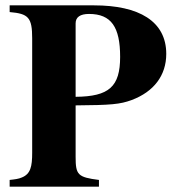

<svg xmlns="http://www.w3.org/2000/svg" viewBox="-20 -696 651 716"><path d="M262 -609C262 -632 279 -644 312 -644C395 -644 428 -595 428 -484C428 -373 387 -336 262 -335ZM262 -303C394 -304 428 -307 471 -323C554 -354 600 -415 600 -495C600 -617 498 -676 331 -676H16V-651C86 -645 100 -631 100 -553V-126C100 -75 94 -47 61 -34C50 -29 35 -27 16 -25V0H349V-25C270 -35 262 -44 262 -111Z"/></svg>

Font: XITS
Style: Bold
Weight: 700
Designer: MicroPress Inc., with final additions and corrections provided by Coen Hoffman, Elsevier (retired)
Version: Version 1.302